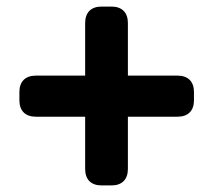

<svg xmlns="http://www.w3.org/2000/svg" viewBox="-20 -630 649 584"><path d="M89 -275H239V-116C239 -84 257 -66 289 -66H319C351 -66 369 -84 369 -116V-275H520C552 -275 570 -293 570 -325V-350C570 -382 552 -400 520 -400H369V-560C369 -592 351 -610 319 -610H289C257 -610 239 -592 239 -560V-400H89C57 -400 39 -382 39 -350V-325C39 -293 57 -275 89 -275Z"/></svg>

Font: コーポレート・ロゴ（ラウンド）ver3 Bold
Style: Regular
Weight: 700
Designer: [KANA_main] LOGOTYPE.JP [Source Han Sans] Ryoko NISHIZUKA 西塚涼子 (kana, bopomofo & ideographs); Paul D. Hunt (Latin, Greek
Version: Version 12.001;FEAKit 1.0